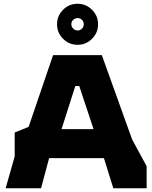

<svg xmlns="http://www.w3.org/2000/svg" viewBox="-20 -1000 809 1020"><path d="M10 0 58 -169V-296L132 -326L262 -707H521L682 -259L759 -117V0H582L532 -160H241L198 0ZM307 -314H477L401 -543H380ZM392 -762Q347 -762 315 -794Q283 -826 283 -871Q283 -916 315 -948Q347 -980 392 -980Q437 -980 469 -948Q501 -916 501 -871Q501 -826 469 -794Q437 -762 392 -762ZM392 -838Q406 -838 415.5 -848Q425 -858 425 -871Q425 -885 415.5 -894.5Q406 -904 392 -904Q379 -904 369 -894.5Q359 -885 359 -871Q359 -858 369 -848Q379 -838 392 -838Z"/></svg>

Font: Rowdies
Style: Regular
Weight: 400
Designer: Jaikishan Patel
Version: Version 1.000; ttfautohint (v1.8.3)